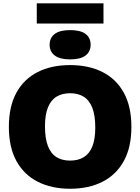

<svg xmlns="http://www.w3.org/2000/svg" viewBox="-20 -1150 862 1180"><path d="M411 10Q297 10 212.5 -32.8Q128 -75.5 81.2 -160Q34.5 -244.5 34.5 -370Q34.5 -496 81 -580.5Q127.5 -665 212 -707.5Q296.5 -750 411 -750Q525.5 -750 610 -707.2Q694.5 -664.5 741 -580Q787.5 -495.5 787.5 -370Q787.5 -245 741 -160.5Q694.5 -76 610 -33Q525.5 10 411 10ZM411 -163Q461 -163 495.5 -184.5Q530 -206 547.8 -250.8Q565.5 -295.5 565.5 -366Q565.5 -440.5 547.5 -487Q529.5 -533.5 495 -555.2Q460.5 -577 411 -577Q362 -577 327.5 -556Q293 -535 274.8 -490.2Q256.5 -445.5 256.5 -374Q256.5 -299 274.5 -252.5Q292.5 -206 326.8 -184.5Q361 -163 411 -163ZM411 -785Q348 -785 316.5 -808.8Q285 -832.5 285 -875Q285 -918 316.5 -941.5Q348 -965 411 -965Q474.5 -965 505.8 -941.5Q537 -918 537 -875Q537 -832.5 505.8 -808.8Q474.5 -785 411 -785ZM206 -1005.5V-1129.5H616V-1005.5Z"/></svg>

Font: Encode Sans SC Condensed Thin Black
Style: Regular
Weight: 900
Version: Version 3.002